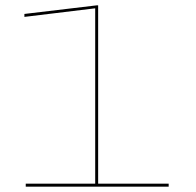

<svg xmlns="http://www.w3.org/2000/svg" viewBox="-20 -696 730 716"><path d="M76 0V-11H335V-665L71 -633V-644L340 -676H346V-11H609V0Z"/></svg>

Font: Anybody UltraExpanded Thin
Style: Regular
Weight: 100
Width: 9
Designer: Tyler Finck
Foundry: Etcetera Type Company
Version: Version 1.010; ttfautohint (v1.8.3) -l 8 -r 50 -G 200 -x 14 